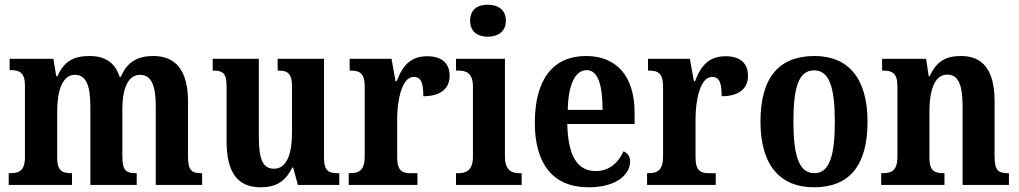

<svg xmlns="http://www.w3.org/2000/svg" viewBox="-20 -786 4330 816"><path d="M17 0H286V-50H284C245 -50 223 -59 223 -116V-312C223 -395 243 -468 298 -468C348 -468 364 -419 364 -333V0H561V-50H557C518 -50 500 -59 500 -121V-324C500 -402 521 -468 575 -468C625 -468 642 -419 642 -333V0H839V-50H836C797 -50 779 -59 779 -121V-355C779 -490 724 -548 632 -548C568 -548 521 -525 494 -460H488C468 -523 423 -548 361 -548C292 -548 252 -525 224 -462H219L207 -536H21V-488H24C62 -488 86 -479 86 -422V-120C86 -59 61 -50 22 -50H17Z M1088 10C1147 10 1191 -10 1222 -74H1226L1246 0H1422V-50H1415C1381 -50 1357 -56 1357 -115V-536H1160V-486H1163C1197 -486 1221 -479 1221 -420V-224C1221 -131 1199 -69 1144 -69C1093 -69 1080 -117 1080 -210V-536H884V-486H886C929 -486 943 -474 943 -416V-187C943 -52 990 10 1088 10Z M1462 0H1754V-50H1726C1692 -50 1668 -58 1668 -117V-281C1668 -357 1687 -459 1738 -459C1771 -459 1779 -432 1779 -377C1849 -377 1891 -407 1891 -464C1891 -514 1861 -547 1796 -547C1726 -547 1691 -508 1666 -441H1661L1644 -536H1466V-486H1469C1507 -486 1530 -477 1530 -418V-122C1530 -59 1504 -50 1465 -50H1462Z M2053 -630C2095 -630 2130 -651 2130 -698C2130 -746 2095 -766 2053 -766C2010 -766 1978 -746 1978 -698C1978 -651 2010 -630 2053 -630ZM1918 0H2197V-50H2187C2155 -50 2126 -62 2126 -121V-536H1918V-486H1930C1962 -486 1990 -474 1990 -419V-120C1990 -62 1961 -50 1928 -50H1918Z M2481 10C2605 10 2658 -48 2658 -100C2658 -122 2646 -136 2630 -143C2609 -97 2572 -59 2512 -59C2435 -59 2394 -121 2391 -259H2677V-307C2677 -465 2598 -548 2471 -548C2333 -548 2253 -452 2253 -264C2253 -90 2330 10 2481 10ZM2541 -319H2393C2395 -428 2425 -488 2474 -488C2522 -488 2541 -422 2541 -319Z M2730 0H3022V-50H2994C2960 -50 2936 -58 2936 -117V-281C2936 -357 2955 -459 3006 -459C3039 -459 3047 -432 3047 -377C3117 -377 3159 -407 3159 -464C3159 -514 3129 -547 3064 -547C2994 -547 2959 -508 2934 -441H2929L2912 -536H2734V-486H2737C2775 -486 2798 -477 2798 -418V-122C2798 -59 2772 -50 2733 -50H2730Z M3439 10C3589 10 3667 -81 3667 -269C3667 -457 3582 -548 3442 -548C3291 -548 3212 -457 3212 -269C3212 -81 3298 10 3439 10ZM3441 -50C3375 -50 3352 -126 3352 -269C3352 -414 3374 -487 3440 -487C3505 -487 3528 -414 3528 -269C3528 -126 3506 -50 3441 -50Z M3725 0H3994V-50H3991C3952 -50 3930 -59 3930 -116V-312C3930 -393 3948 -469 4006 -469C4056 -469 4071 -419 4071 -333V0H4268V-50H4264C4225 -50 4207 -59 4207 -121V-355C4207 -490 4156 -548 4064 -548C3999 -548 3960 -525 3931 -462H3927L3916 -536H3729V-486H3733C3770 -486 3794 -477 3794 -420V-120C3794 -59 3768 -50 3729 -50H3725Z"/></svg>

Font: Noto Serif Armenian Condensed
Style: Bold
Weight: 700
Width: 3
Designer: Monotype Design Team
Foundry: Monotype Imaging Inc.
Version: Version 2.008